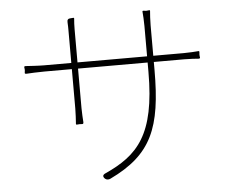

<svg xmlns="http://www.w3.org/2000/svg" viewBox="-53 -815 1087 896"><g transform="rotate(-5 490.0 -367.0)"><path d="M486 -539H323V-694C323 -713 324 -730 325 -740C327 -752 321 -747 309 -747C297 -747 292 -741 293 -729C294 -716 294 -702 294 -693V-539H166C138 -539 97 -542 81 -543C69 -543 75 -537 75 -525C75 -513 69 -507 81 -507C96 -508 136 -510 166 -510H294V-325C294 -303 292 -272 291 -258C289 -246 296 -251 308 -251C320 -251 326 -247 326 -259C325 -273 323 -304 323 -325V-510H486H649V-466C649 -170 562 -82 408 -12C394 -6 393 3 404 13C411 19 421 19 429 15C627 -80 678 -201 678 -473V-510H821C848 -510 875 -508 887 -507C899 -507 893 -513 893 -525C893 -537 898 -544 886 -542C874 -541 848 -539 821 -539H678V-681C678 -708 680 -733 681 -745C683 -757 676 -751 664 -751C652 -751 644 -757 646 -745C647 -733 649 -708 649 -681V-539Z"/></g></svg>

Font: GenSenRounded2 TW EL
Style: Regular
Weight: 250
Version: Version 2.100;PS 2.1;hotconv 16.6.51;makeotf.lib2.5.65220 DE